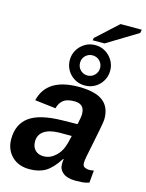

<svg xmlns="http://www.w3.org/2000/svg" viewBox="-140 -1046 866 1139"><g transform="rotate(15 292.5 -476.0)"><path d="M435.5 4.9Q386.7 4.9 360.4 -15.6Q334 -36.1 334 -69.8Q334 -86.4 336.4 -101.1H333.5Q292.5 -37.6 252.4 -13.9Q212.4 9.8 154.8 9.8Q86.4 9.8 45.7 -31Q4.9 -71.8 4.9 -135.7Q4.9 -226.1 67.1 -272.2Q129.4 -318.4 269 -320.8L362.3 -322.3Q372.6 -368.7 372.6 -386.2Q372.6 -448.7 310.5 -448.7Q264.6 -448.7 242.2 -430.9Q219.7 -413.1 211.4 -379.4L83 -394.5Q116.7 -538.1 313 -538.1Q414.1 -538.1 461.2 -502.4Q508.3 -466.8 508.3 -394Q508.3 -376 496.6 -317.4L461.9 -145Q458 -121.6 458 -109.9Q458 -89.8 471.7 -84Q485.4 -78.1 496.6 -78.1Q512.7 -78.1 526.9 -81.5L520 -5.9Q499.5 2 478.5 3.4Q457.5 4.9 435.5 4.9ZM145 -158.7Q145 -124.5 164.3 -105.2Q183.6 -85.9 216.3 -85.9Q255.4 -85.9 287.6 -115.2Q322.3 -146 336.4 -200.7L347.2 -245.6H268.1Q209 -244.1 177.2 -221.7Q145 -199.2 145 -158.7ZM467.3 -678.7Q467.3 -644.5 450.9 -616.5Q434.6 -588.4 406.5 -571.5Q378.4 -554.7 343.3 -554.7Q308.6 -554.7 280.3 -571.5Q252 -588.4 235.6 -616.5Q219.2 -644.5 219.2 -678.7Q219.2 -712.9 236.1 -741Q252.9 -769 281 -785.9Q309.1 -802.7 343.3 -802.7Q377.4 -802.7 405.5 -785.9Q433.6 -769 450.4 -741Q467.3 -712.9 467.3 -678.7ZM405.3 -678.7Q405.3 -703.6 387.5 -721.7Q369.6 -739.7 343.3 -739.7Q318.4 -739.7 300.3 -722.2Q282.2 -704.6 282.2 -678.7Q282.2 -651.4 300.3 -633.8Q318.4 -616.2 343.3 -616.2Q369.1 -616.2 387.2 -634.3Q405.3 -652.3 405.3 -678.7ZM581.1 -940.9 392.6 -826.2H319.8L323.2 -841.3L455.1 -961.9H585.4Z"/></g></svg>

Font: Arimo
Style: Bold Italic
Weight: 700
Italic angle: -12°
Designer: Steve Matteson
Foundry: Monotype Imaging Inc.
Version: Version 1.33